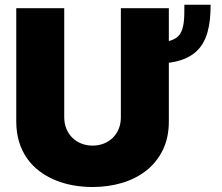

<svg xmlns="http://www.w3.org/2000/svg" viewBox="-20 -761 914 790"><path d="M46.9 -261.4V-727.3H244.3V-278.4Q244.3 -253.2 253 -231.7Q261.7 -210.2 277.2 -194.8Q292.6 -179.3 314.1 -170.6Q335.6 -161.9 360.8 -161.9Q386.4 -161.9 407.8 -170.6Q429.3 -179.3 444.8 -194.8Q460.2 -210.2 468.8 -231.5Q477.3 -252.8 477.3 -278.4V-727.3H674.7V-592Q706 -599.8 720.2 -620.4Q726.9 -630.3 730.6 -642.9Q734.4 -655.5 736.2 -670.5Q737.9 -685.4 738.3 -702.4Q738.6 -719.5 738.6 -737.9V-741.5H846.6Q846.6 -710.6 843.8 -682Q840.9 -653.4 833.8 -628.4Q826.7 -603.3 814.3 -582.2Q801.8 -561.1 782.7 -544.9Q763.5 -528.8 737 -518.1Q710.6 -507.5 674.7 -502.8V-261.4Q674.7 -193.9 649.7 -143.3Q624.6 -92.7 581.7 -58.9Q538.7 -25.2 481.7 -8.3Q424.7 8.5 360.8 8.5Q319.6 8.5 280.2 1.4Q240.8 -5.7 205.8 -20.4Q170.8 -35.2 141.7 -57.2Q112.6 -79.2 91.4 -109.2Q70.3 -139.2 58.6 -177.2Q46.9 -215.2 46.9 -261.4Z"/></svg>

Font: Inter P Black
Style: Regular
Weight: 900
Designer: Rasmus Andersson
Foundry: rsms
Version: Version 3.018;git-588b23468